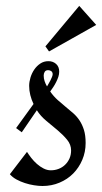

<svg xmlns="http://www.w3.org/2000/svg" viewBox="-20 -616 344 646"><path d="M268.1 -134.8Q268.1 -104.5 256.8 -78.1Q245.6 -51.8 226.3 -32.2Q207 -12.7 180.4 -1.5Q153.8 9.8 123 9.8Q109.9 9.8 94.5 7.3Q79.1 4.9 64 0Q48.8 -4.9 35.4 -12.2Q22 -19.5 13.2 -29.8L70.8 -105Q76.7 -95.7 85.2 -84.7Q93.8 -73.7 104.2 -64.5Q114.7 -55.2 126.7 -49.1Q138.7 -43 150.9 -43Q165 -43 177.5 -47.9Q189.9 -52.7 199.2 -61.8Q208.5 -70.8 213.9 -83Q219.2 -95.2 219.2 -109.9Q219.2 -129.4 205.8 -145.8Q192.4 -162.1 174.1 -177.5Q155.8 -192.9 136 -209.2Q116.2 -225.6 104 -245.1L53.2 -170.9L34.2 -185.1L92.8 -266.1Q85.9 -280.3 82 -295.9Q78.1 -311.5 78.1 -327.1Q78.1 -340.3 82.5 -355Q86.9 -369.6 95.2 -381.8Q103.5 -394 115.5 -402.1Q127.4 -410.2 143.1 -410.2Q158.2 -410.2 168.7 -400.9Q179.2 -391.6 179.2 -375Q179.2 -366.2 176.3 -357.4Q173.3 -348.6 168.9 -339.8Q164.6 -331.1 159.2 -323Q153.8 -314.9 148.9 -308.1Q160.6 -291.5 174.3 -279.3Q188 -267.1 201.2 -256.3Q214.4 -245.6 226.6 -234.9Q238.8 -224.1 247.8 -210.4Q256.8 -196.8 262.5 -178.7Q268.1 -160.6 268.1 -134.8ZM157.2 -366.2Q157.2 -373 152.6 -376.5Q147.9 -379.9 142.1 -379.9Q133.8 -379.9 130.4 -374.3Q127 -368.7 127 -361.8Q127 -352.1 130.1 -342.8Q133.3 -333.5 138.2 -325.2Q140.1 -328.6 143.3 -334Q146.5 -339.4 149.7 -345.5Q152.8 -351.6 155 -357.2Q157.2 -362.8 157.2 -366.2ZM145 -442.9 132.8 -460 246.6 -596.2 303.7 -532.2Z"/></svg>

Font: Redressed
Style: Regular
Weight: 400
Designer: Astigmatic (AOETI)
Foundry: Astigmatic (AOETI)
Version: Version 1.001